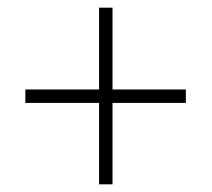

<svg xmlns="http://www.w3.org/2000/svg" viewBox="-20 -603 551 500"><path d="M238 -335H46V-370H238V-583H273V-370H464V-335H273V-123H238Z"/></svg>

Font: Noto Sans Sinhala UI SemiCondensed ExtraLight
Style: Regular
Weight: 200
Width: 4
Designer: Jelle Bosma - Monotype Design Team
Foundry: Monotype Imaging Inc.
Version: Version 2.006; ttfautohint (v1.8.4.7-5d5b)